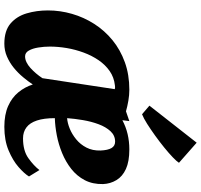

<svg xmlns="http://www.w3.org/2000/svg" viewBox="-41 -875 926 884"><g transform="rotate(90 422.0 -433.0)"><path d="M537.5 -565.5 533.5 -533.5Q563.5 -549.5 597.2 -557.5Q631 -565.5 668 -565.5Q723.5 -565.5 758 -549.8Q792.5 -534 809.2 -506.2Q826 -478.5 827.5 -444.5Q828.5 -396.5 809.5 -360.2Q790.5 -324 757.8 -298.2Q725 -272.5 684.8 -256Q644.5 -239.5 602.8 -231.5Q561 -223.5 524 -222.5Q524 -172.5 534.8 -140Q545.5 -107.5 566.5 -91.8Q587.5 -76 617 -76Q674 -76 708.5 -100.8Q743 -125.5 763 -151.5L792.5 -103.5Q779.5 -82 749.2 -55.5Q719 -29 672.5 -9.5Q626 10 564 10Q507.5 10 468.2 -7.5Q429 -25 404.8 -54.8Q380.5 -84.5 369 -121Q354.5 -99 335 -75.8Q315.5 -52.5 291.8 -33.2Q268 -14 240.2 -2Q212.5 10 181 10Q121.5 10 88.2 -18.5Q55 -47 41.5 -92.8Q28 -138.5 28 -190.5Q28 -247 43.8 -301.5Q59.5 -356 90 -403.8Q120.5 -451.5 164.8 -487.8Q209 -524 266.5 -544.8Q324 -565.5 393.5 -565.5Q417.5 -565.5 443.8 -561Q470 -556.5 492.5 -550ZM340 -165.5 390.5 -498.5Q386.5 -499.5 382 -499.8Q377.5 -500 372.5 -499Q336 -495 307.2 -475Q278.5 -455 257.2 -424Q236 -393 222 -355Q208 -317 201.2 -277Q194.5 -237 194.5 -199.5Q194.5 -172.5 198.8 -146.2Q203 -120 212.8 -102.8Q222.5 -85.5 239.5 -85.5Q253 -85.5 266.5 -92Q280 -98.5 292.8 -110Q305.5 -121.5 317.8 -135.8Q330 -150 340 -165.5ZM632 -500Q604 -500 584.2 -478.8Q564.5 -457.5 552 -424Q539.5 -390.5 533 -352Q526.5 -313.5 524 -279Q546 -280.5 572 -291Q598 -301.5 621.5 -320.8Q645 -340 659.5 -368Q674 -396 673 -433Q671.5 -466.5 661.8 -483.2Q652 -500 632 -500ZM466.5 -658 637 -875.5 729.5 -794Q723 -783.5 704.2 -765.5Q685.5 -747.5 659 -726Q632.5 -704.5 604 -684Q575.5 -663.5 549.8 -647.2Q524 -631 506 -624Z"/></g></svg>

Font: Merriweather 24pt Black
Style: Italic
Weight: 900
Italic angle: -7.8°
Designer: Eben Sorkin
Foundry: Eben Sorkin
Version: Version 2.101